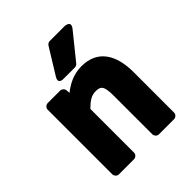

<svg xmlns="http://www.w3.org/2000/svg" viewBox="-211 -875 1031 1031"><g transform="rotate(-45 304.5 -359.5)"><path d="M69 0C69 11 79 25 94 25H209C220 25 234 15 234 0V-332C269 -366 290 -379 321 -379C358 -379 373 -369 373 -293V0C373 11 383 25 398 25H513C524 25 538 15 538 0V-308C538 -438 485 -528 362 -528C303 -528 256 -504 216 -472L214 -494C213 -505 202 -516 189 -516H94C83 -516 69 -506 69 -491ZM470 -703C501 -742 451 -744 451 -744H337C329 -744 321 -739 316 -732L226 -586C201 -545 247 -548 247 -548H333C340 -548 347 -551 352 -557Z"/></g></svg>

Font: Falling Sky
Style: Blk
Weight: 900
Designer: Paul D. Hunt
Foundry: Adobe Systems Incorporated
Version: Version 1.02